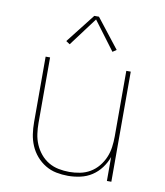

<svg xmlns="http://www.w3.org/2000/svg" viewBox="-84 -816 768 893"><g transform="rotate(10 300.0 -369.0)"><path d="M297 8Q269 8 241.5 2.5Q214 -3 190 -17.5Q166 -32 147.5 -53.5Q129 -75 118 -101Q107 -127 103 -154.5Q99 -182 99 -210V-520H120V-210Q120 -185 123.5 -159.5Q127 -134 137 -110.5Q147 -87 163.5 -67Q180 -47 202 -34Q224 -21 249.5 -16Q275 -11 300 -11Q325 -11 350.5 -16Q376 -21 398 -34Q420 -47 436.5 -67Q453 -87 463 -110.5Q473 -134 476.5 -159.5Q480 -185 480 -210V-520H501V0H480V-113Q470 -85 452 -61Q434 -37 409.5 -21Q385 -5 355.5 1.5Q326 8 297 8ZM199 -596 181 -608 289 -746H311L419 -608L401 -596L300 -731Z"/></g></svg>

Font: Zed Sans Thin Extended
Style: Regular
Weight: 100
Width: 7
Designer: Belleve Invis
Foundry: Belleve Invis
Version: Version 1.0.0; ttfautohint (v1.8.4)